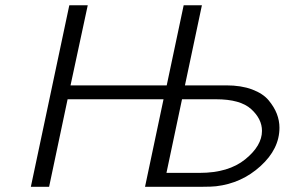

<svg xmlns="http://www.w3.org/2000/svg" viewBox="-20 -715 1105 735"><path d="M98.1 0 245.1 -693.8 246.1 -694.8H315.9L250 -388.2H618.2L683.1 -694.8H752.9L688 -388.2H846.2Q903.3 -388.2 945.1 -372.6Q986.8 -356.9 1008.3 -331.1Q1029.8 -305.2 1039.8 -279.1Q1049.8 -252.9 1049.8 -226.1Q1049.8 -145 977.3 -79.1Q904.8 -13.2 807.1 -2Q790 0 755.9 0H535.2L606 -335H238.8L168 0ZM617.2 -53.2H744.1Q855 -53.2 918.9 -105.2Q982.9 -157.2 982.9 -213.9Q982.9 -259.8 941.4 -297.4Q899.9 -335 807.1 -335H676.8Z"/></svg>

Font: CMU Bright
Style: Oblique
Weight: 500
Italic angle: -12°
Version: Version 0.7.0